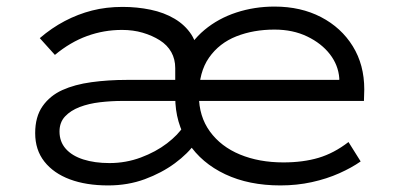

<svg xmlns="http://www.w3.org/2000/svg" viewBox="-20 -554 1229 584"><path d="M309 10Q242 10 192.5 -8.5Q143 -27 115 -62.5Q87 -98 87 -149Q87 -199 109.5 -231Q132 -263 169.5 -280Q207 -297 258 -304Q309 -311 366 -311H1030L1012 -293V-316Q1009 -356 983.5 -389Q958 -422 914.5 -443Q871 -464 815 -464Q751 -464 699 -443.5Q647 -423 616 -379Q585 -335 585 -264Q585 -200 618.5 -154Q652 -108 710 -84Q768 -60 842 -60Q902 -60 949 -74Q996 -88 1040 -122L1077 -63Q1050 -44 1012 -27Q974 -10 928.5 0Q883 10 833 10Q737 10 665 -24Q593 -58 553 -119Q513 -180 513 -259Q513 -326 536.5 -377Q560 -428 602 -463Q644 -498 699 -516Q754 -534 815 -534Q895 -534 956.5 -502Q1018 -470 1053 -413.5Q1088 -357 1088 -282L1087 -247H353Q318 -247 284 -243Q250 -239 222.5 -228.5Q195 -218 178 -200Q161 -182 161 -154Q161 -123 180 -101.5Q199 -80 233.5 -69Q268 -58 313 -58Q363 -58 408.5 -75Q454 -92 488 -118Q522 -144 539 -171L575 -120Q552 -87 512 -57.5Q472 -28 420.5 -9Q369 10 309 10ZM513 -274V-347Q513 -374 501 -395.5Q489 -417 466 -431.5Q443 -446 414 -454.5Q385 -463 351 -463Q296 -463 245 -444.5Q194 -426 147 -387L101 -438Q137 -469 177 -490Q217 -511 260 -522Q303 -533 353 -533Q397 -533 438 -524.5Q479 -516 511 -497Q543 -478 562 -449Q581 -420 581 -377V-276Z"/></svg>

Font: Lexend Mega Light
Style: Regular
Weight: 300
Version: Version 1.007